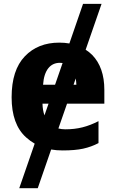

<svg xmlns="http://www.w3.org/2000/svg" viewBox="-20 -780 631 1008"><path d="M416 -759.8 344.2 -551.8C327.1 -554.7 309.6 -556.2 291 -556.2C216.3 -556.2 156.2 -532.2 110.4 -484.4C64 -436 41 -364.3 41 -269C41 -174.3 66.4 -104 117.2 -58.6C131.3 -45.9 146 -35.2 162.1 -25.9L81.1 208H178.2L248.5 4.9C267.6 8.3 288.1 9.8 309.1 9.8C351.6 9.8 387.7 6.8 416.5 0.5C445.3 -5.9 472.2 -15.6 497.1 -28.8V-144C439.9 -114.7 388.2 -101.1 323.2 -101.1C310.1 -101.1 297.9 -102.5 286.6 -105.5L332 -235.8H527.8V-308.1C527.8 -387.2 506.3 -448.2 463.9 -491.7C453.6 -502 441.9 -511.2 429.7 -519L513.2 -759.8ZM293.9 -450.2C299.3 -450.2 304.2 -449.7 308.6 -449.2L269 -335H206.1C211.4 -413.6 245.6 -450.2 293.9 -450.2ZM213.4 -174.3C207 -192.4 203.6 -212.9 203.1 -235.8H234.9ZM377.4 -368.2C379.4 -357.9 380.4 -346.7 380.9 -335H366.2Z"/></svg>

Font: Avrile Sans
Style: Bold
Weight: 700
Designer: Monotype Design Team, Google (font), Stefan Peev (BGR Cyrillic), Cristiano Sobral (main changes)
Foundry: The Avrile Sans Project Authors
Version: Version 3.110